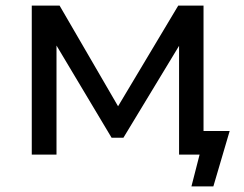

<svg xmlns="http://www.w3.org/2000/svg" viewBox="-20 -550 869 683"><path d="M704 -84V-530H614L400 -172L192 -530H93V0H181V-388L377 -60H419L617 -387V0H690L661 113H739L797 -84Z"/></svg>

Font: AWKNG-Font Medium
Style: Regular
Weight: 500
Designer: Awakening Church
Foundry: Awakening Church
Version: Version 1.700;PS 001.700;hotconv 1.0.88;makeotf.lib2.5.64775